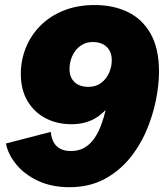

<svg xmlns="http://www.w3.org/2000/svg" viewBox="-20 -737 658 770"><path d="M258.3 13.7Q187 13.7 132.8 -11.7Q78.6 -37.1 45.4 -77.4Q12.2 -117.7 3.9 -161.6L183.6 -208Q185.5 -185.1 194.6 -167.7Q203.6 -150.4 220.9 -140.9Q238.3 -131.3 264.2 -131.3Q296.9 -131.3 320.1 -145.5Q343.3 -159.7 359.4 -183.6Q375.5 -207.5 386.2 -237.1Q397 -266.6 404.3 -298.1Q411.6 -329.6 417 -358.4L464.4 -371.6Q419.4 -303.7 375.2 -271.2Q331.1 -238.8 266.1 -238.8Q209.5 -238.8 163.6 -262.5Q117.7 -286.1 90.6 -331.3Q63.5 -376.5 63.5 -441.4Q63.5 -495.1 83.3 -544.7Q103 -594.2 141.1 -633.1Q179.2 -671.9 234.4 -694.3Q289.6 -716.8 360.4 -716.8Q435.1 -716.8 493.2 -688.5Q551.3 -660.2 584.5 -601.1Q617.7 -542 617.7 -449.7Q617.7 -396.5 605 -333.7Q592.3 -271 565.7 -209.7Q539.1 -148.4 496.6 -97.9Q454.1 -47.4 395 -16.8Q335.9 13.7 258.3 13.7ZM335 -388.7Q364.7 -388.7 385.5 -404.3Q406.2 -419.9 417.2 -444.3Q428.2 -468.8 428.2 -495.6Q428.2 -528.8 408.2 -548.6Q388.2 -568.4 351.6 -568.4Q329.1 -568.4 311.8 -558.8Q294.4 -549.3 282.5 -533.4Q270.5 -517.6 264.6 -498.5Q258.8 -479.5 258.8 -460Q258.8 -427.2 278.6 -408Q298.3 -388.7 335 -388.7Z"/></svg>

Font: Schibsted Grotesk Black
Style: Italic
Weight: 900
Italic angle: -12°
Designer: Bakken & Baeck AS, Henrik Kongsvoll
Foundry: Schibsted ASA
Version: Version 1.100;gftools[0.9.25]